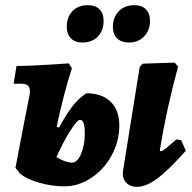

<svg xmlns="http://www.w3.org/2000/svg" viewBox="-20 -713 745 745"><path d="M443 -226Q443 -165 413.5 -110.5Q384 -56 334.5 -23Q285 10 230 10Q181 10 132 -4Q83 -18 57 -40L40 -62Q84 -293 95 -346Q96 -351 96 -359Q96 -374 88.5 -381Q81 -388 63 -388H33L44 -457Q102 -457 247 -467L259 -448Q244 -403 227.5 -339.5Q211 -276 200 -221L209 -218Q239 -273 263.5 -303.5Q288 -334 315 -351Q376 -351 409.5 -318Q443 -285 443 -226ZM309 -196Q309 -248 291 -248Q279 -248 251.5 -204Q224 -160 199 -103Q236 -82 259 -82Q280 -82 294.5 -115.5Q309 -149 309 -196ZM701 -128Q631 -50 588.5 -19Q546 12 511 12Q484 12 469 -5Q454 -22 457 -48L522 -453L534 -466L658 -470L671 -455Q625 -285 600 -129L604 -126Q609 -126 622.5 -136.5Q636 -147 664 -172L683 -169ZM239 -609Q239 -647 261.5 -670Q284 -693 321 -693Q350 -693 366 -677Q382 -661 382 -632Q382 -594 359.5 -571Q337 -548 300 -548Q271 -548 255 -564.5Q239 -581 239 -609ZM418 -609Q418 -646 441 -669.5Q464 -693 501 -693Q530 -693 546 -677Q562 -661 562 -632Q562 -595 539 -571.5Q516 -548 480 -548Q451 -548 434.5 -564Q418 -580 418 -609Z"/></svg>

Font: Alegreya ExtraBold
Style: Italic
Weight: 800
Italic angle: -7°
Designer: Juan Pablo del Peral
Foundry: Huerta Tipografica
Version: Version 2.007; ttfautohint (v1.6)